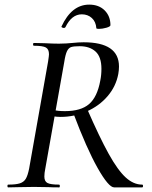

<svg xmlns="http://www.w3.org/2000/svg" viewBox="-20 -811 660 831"><path d="M16 -12Q49 -12 66 -17.5Q83 -23 91.5 -37Q100 -51 106 -81L188 -544Q192 -570 192 -576Q192 -598 178.5 -605.5Q165 -613 127 -613Q123 -613 123 -619Q123 -625 127 -625L173 -624Q211 -622 235 -622Q252 -622 266.5 -623Q281 -624 292 -625Q321 -628 342 -628Q495 -628 495 -523Q495 -508 492 -491Q482 -437 445.5 -394.5Q409 -352 355 -328.5Q301 -305 242 -305Q226 -305 208 -308L212 -335Q230 -330 261 -330Q330 -330 365.5 -360.5Q401 -391 414 -462Q419 -486 419 -513Q419 -565 393.5 -588Q368 -611 325 -611Q300 -611 288.5 -607.5Q277 -604 270 -589.5Q263 -575 258 -542L176 -81Q172 -62 172 -47Q172 -26 185.5 -19Q199 -12 235 -12Q239 -12 239 -6Q239 0 236 0Q206 0 190 -1L127 -2L63 -1Q46 0 16 0Q12 0 12 -6Q12 -12 16 -12ZM297 -322 356 -342Q411 -216 450.5 -145Q490 -74 524 -43Q558 -12 595 -12Q599 -12 599 -6Q599 0 595 0H474Q450 0 402.5 -84Q355 -168 297 -322ZM334 -749Q290 -749 263 -693Q260 -690 257 -690Q253 -690 249 -692Q245 -694 246 -696Q290 -791 366 -791Q408 -791 433 -766Q458 -741 458 -702Q458 -696 440.5 -691Q423 -686 408 -686Q397 -686 397 -689Q395 -717 377.5 -733Q360 -749 334 -749Z"/></svg>

Font: Cormorant Infant Medium
Style: Italic
Weight: 500
Italic angle: -10°
Designer: Christian Thalmann (Catharsis Fonts)
Foundry: Catharsis Fonts
Version: Version 4.000